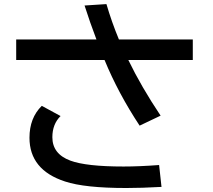

<svg xmlns="http://www.w3.org/2000/svg" viewBox="-20 -855 1040 938"><path d="M59.1 -662.1H451.2Q419.4 -745.6 393.1 -828.1L500 -835Q525.4 -748 561 -662.1H921.9V-562H606.9Q669.9 -431.6 764.6 -290L662.1 -241.2Q557.6 -399.4 490.7 -562H59.1ZM769 58.1Q671.9 63.5 597.2 63.5Q394 63.5 297.9 31.7Q124 -24.9 124 -182.1Q124 -278.8 184.1 -337.9L275.9 -288.1Q235.8 -248.5 235.8 -184.6Q235.8 -103 323.7 -70.3Q401.4 -41.5 583.5 -41.5Q660.6 -41.5 757.3 -48.8Z"/></svg>

Font: FORM UDPGothic
Style: Bold
Weight: 700
Foundry: Pronama LLC
Version: Version 1.051